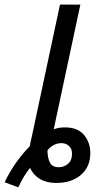

<svg xmlns="http://www.w3.org/2000/svg" viewBox="-69 -780 430 829"><path d="M10 29 -49 7Q-26 -41 2.5 -80.5Q31 -120 59 -148Q62 -161 64.5 -173Q67 -185 70 -198L190 -760H278L163 -222Q185 -230 211 -230Q267 -230 294 -197Q321 -164 321 -120Q321 -59 280 -24.5Q239 10 174 10Q132 10 103 -7.5Q74 -25 61 -55Q47 -39 34 -17Q21 5 10 29ZM184 -58Q208 -58 225 -73Q242 -88 242 -116Q242 -138 228.5 -150Q215 -162 197 -162Q178 -162 162.5 -153.5Q147 -145 136 -131Q136 -100 146 -79Q156 -58 184 -58Z"/></svg>

Font: Noto Sans IKEA
Style: Italic
Weight: 400
Italic angle: -12°
Designer: Monotype Design Team
Foundry: Monotype Imaging Inc.
Version: Version 2.001